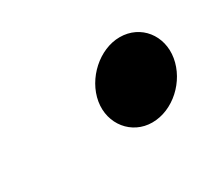

<svg xmlns="http://www.w3.org/2000/svg" viewBox="-45 -445 320 285"><g transform="rotate(-30 114.5 -302.0)"><path d="M99 -302C93 -266 118 -235 153 -235C189 -235 222 -266 228 -302C234 -338 210 -369 174 -369C139 -369 105 -338 99 -302Z"/></g></svg>

Font: Ampere
Style: SCExtIta
Weight: 400
Version: Version 1